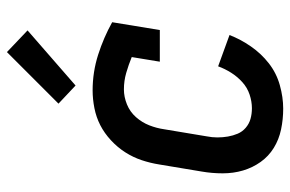

<svg xmlns="http://www.w3.org/2000/svg" viewBox="-158 -650 817 540"><g transform="rotate(-90 250.0 -380.5)"><path d="M214 8Q184 8 155.5 2Q127 -4 103.5 -18.5Q80 -33 64 -55.5Q48 -78 40 -105Q32 -132 32 -162Q32 -192 37 -221L57 -341Q61 -366 69 -390Q77 -414 91 -436Q105 -458 125 -476.5Q145 -495 167.5 -506.5Q190 -518 215.5 -523Q241 -528 265 -528Q317 -528 365.5 -512.5Q414 -497 457 -473L435 -339H346L359 -418Q337 -427 314.5 -433.5Q292 -440 268 -440Q247 -440 226 -431.5Q205 -423 190 -406Q175 -389 167 -368.5Q159 -348 156 -327L136 -207Q133 -192 133 -177Q133 -162 135.5 -147.5Q138 -133 143.5 -120Q149 -107 160 -97.5Q171 -88 185 -84Q199 -80 215 -80Q234 -80 253.5 -86.5Q273 -93 288.5 -107Q304 -121 315 -138.5Q326 -156 333 -175L421 -143Q409 -112 389 -83Q369 -54 341.5 -32.5Q314 -11 280 -1.5Q246 8 214 8ZM279 -576 228 -624 373 -769 434 -711Z"/></g></svg>

Font: Iosevka Curly Slab Semibold
Style: Italic
Weight: 600
Italic angle: -9°
Monospace: yes
Designer: Belleve Invis
Foundry: Belleve Invis
Version: Version 22.1.2; ttfautohint (v1.8.4)